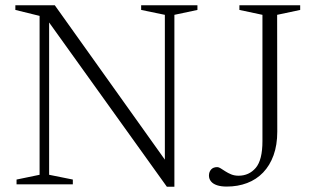

<svg xmlns="http://www.w3.org/2000/svg" viewBox="-20 -696 1184 725"><path d="M129.5 -36V-636L38 -658.5V-676H187L624 -63L602.5 -36.5V-640L513 -658.5V-676H725.5V-658.5L638.5 -640V9H610L150.5 -632L165.5 -642V-36L255 -18V0H42.5V-18ZM1027 -199Q1027 -148.5 1013 -109.8Q999 -71 973.5 -44.5Q948 -18 913 -4.8Q878 8.5 836 8.5Q814.5 8.5 799.5 3.5Q784.5 -1.5 776.8 -11Q769 -20.5 769 -33Q769 -46.5 777 -55.8Q785 -65 800.5 -65Q806 -65 813.5 -60.2Q821 -55.5 831 -49Q841 -42.5 853.2 -37.5Q865.5 -32.5 880.5 -32.5Q920.5 -32.5 945.8 -62.2Q971 -92 971 -163V-640L884 -658.5V-676H1113.5V-658.5L1026.5 -640Z"/></svg>

Font: Newsreader 16pt Light
Style: Regular
Weight: 300
Designer: Hugues Gentile
Foundry: Production Type
Version: Version 1.003